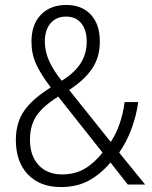

<svg xmlns="http://www.w3.org/2000/svg" viewBox="-20 -745 614 775"><path d="M383 -577Q383 -514 351.5 -467.5Q320 -421 259 -382L427 -172Q448 -203 462.5 -244.5Q477 -286 483 -333H538Q530 -276 510 -223Q490 -170 461 -129L566 0H496L426 -89Q385 -41 337.5 -15.5Q290 10 226 10Q141 10 92.5 -41Q44 -92 44 -180Q44 -250 78 -298.5Q112 -347 185 -392Q144 -446 125.5 -487Q107 -528 107 -577Q107 -646 145 -685.5Q183 -725 248 -725Q310 -725 346.5 -686Q383 -647 383 -577ZM161 -577Q161 -537 178.5 -498.5Q196 -460 229 -419Q281 -451 305.5 -489.5Q330 -528 330 -577Q330 -624 308 -651Q286 -678 247 -678Q207 -678 184 -651Q161 -624 161 -577ZM101 -181Q101 -116 136 -78.5Q171 -41 230 -41Q282 -41 321 -63.5Q360 -86 394 -129L215 -355Q154 -317 127.5 -278Q101 -239 101 -181Z"/></svg>

Font: Noto Sans UI NarrowLight
Style: Regular
Weight: 300
Width: 4
Designer: Monotype Design Team
Foundry: Monotype Imaging Inc.
Version: Version 1.001